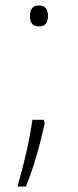

<svg xmlns="http://www.w3.org/2000/svg" viewBox="-20 -556 286 705"><path d="M122 -459C148 -459 156 -474 156 -497C156 -520 148 -536 122 -536C99 -536 90 -520 90 -497C90 -474 99 -459 122 -459ZM141 -116H99C88 -41 71 36 44 129H75C104 59 129 -31 144 -104Z"/></svg>

Font: Noto Sans Gurmukhi UI ExtraLight
Style: Regular
Weight: 200
Designer: Jelle Bosma - Monotype Design Team
Foundry: Monotype Imaging Inc.
Version: Version 2.004